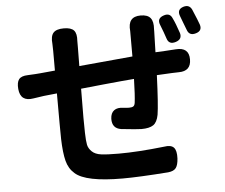

<svg xmlns="http://www.w3.org/2000/svg" viewBox="-56 -846 1111 949"><g transform="rotate(-5 500.0 -371.0)"><path d="M830.1 -727.5Q842.8 -702.1 859.4 -652.3Q868.2 -621.1 835 -610.4Q800.8 -599.6 791 -630.9Q781.2 -661.1 765.6 -700.2Q751 -734.4 787.1 -746.1Q818.4 -756.8 830.1 -727.5ZM279.3 -8.8Q251 -33.2 240.7 -73.2Q230.5 -113.3 228.5 -181.6Q227.5 -223.6 227.5 -408.2L162.1 -401.4Q115.2 -394.5 109.4 -393.6Q44.9 -382.8 39.1 -446.3Q36.1 -479.5 47.9 -494.6Q59.6 -509.8 91.8 -510.7Q136.7 -512.7 154.3 -514.6L227.5 -521.5V-619.1Q227.5 -643.6 226.6 -654.3Q222.7 -692.4 237.3 -709Q252 -725.6 289.1 -725.6Q325.2 -725.6 339.4 -710Q353.5 -694.3 350.6 -657.2V-626Q350.6 -571.3 349.6 -533.2Q494.1 -546.9 615.2 -557.6V-683.6Q607.4 -755.9 672.9 -755.9Q708 -755.9 722.2 -737.8Q736.3 -719.7 733.4 -682.6V-671.9Q732.4 -627 730.5 -568.4Q746.1 -569.3 779.3 -570.8Q812.5 -572.3 832 -574.2Q897.5 -579.1 897.5 -518.6Q897.5 -460 836.9 -460Q824.2 -459 802.7 -459Q751 -457 727.5 -455.1Q721.7 -307.6 713.9 -259.8Q707 -222.7 687.5 -209.5Q668 -196.3 628.9 -196.3Q609.4 -196.3 528.3 -205.1Q483.4 -211.9 484.4 -259.8Q485.4 -288.1 502.4 -300.8Q519.5 -313.5 548.8 -308.6Q568.4 -306.6 575.2 -306.6Q590.8 -306.6 597.7 -311Q604.5 -315.4 606.4 -328.1Q611.3 -365.2 613.3 -446.3Q562.5 -442.4 463.4 -432.6Q364.3 -422.9 348.6 -420.9Q346.7 -243.2 348.6 -202.1Q349.6 -161.1 353.5 -142.6Q357.4 -124 373.5 -108.4Q389.6 -92.8 419.4 -88.9Q449.2 -85 505.9 -85Q601.6 -85 731.4 -99.6Q766.6 -105.5 780.8 -90.3Q794.9 -75.2 793 -36.1Q791 -3.9 780.3 10.7Q769.5 25.4 741.2 28.3Q594.7 39.1 514.6 39.1Q332 39.1 279.3 -8.8ZM893.6 -666Q888.7 -677.7 879.9 -701.7Q871.1 -725.6 867.2 -735.4Q853.5 -769.5 887.7 -780.3Q917 -789.1 929.7 -762.7Q955.1 -703.1 960.9 -685.5Q970.7 -654.3 938.5 -644.5Q904.3 -633.8 893.6 -666Z"/></g></svg>

Font: GenSenMaruGothic TW TTF Bold
Style: Regular
Weight: 700
Version: Version 1.301